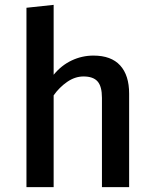

<svg xmlns="http://www.w3.org/2000/svg" viewBox="-20 -771 640 791"><path d="M201 -463Q233 -502 275.5 -522Q318 -542 365 -542Q438 -542 475 -501.5Q512 -461 512 -385V0H400V-368Q400 -415 382 -435.5Q364 -456 324 -456Q289 -456 256.5 -433.5Q224 -411 201 -378V0H89V-739L201 -751Z"/></svg>

Font: Fira Mono Medium
Style: Regular
Weight: 500
Designer: Carrois Corporate & Edenspiekermann AG
Foundry: Carrois Corporate GbR & Edenspiekermann AG
Version: Version 3.206